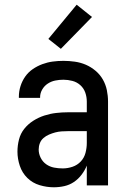

<svg xmlns="http://www.w3.org/2000/svg" viewBox="-20 -786 540 814"><path d="M208 8Q178 8 148 -1Q118 -10 96 -31.5Q74 -53 64 -83Q54 -113 54 -143Q54 -169 60.5 -194.5Q67 -220 83 -240Q99 -260 121 -274Q143 -288 167.5 -296Q192 -304 217.5 -307Q243 -310 269 -310H348V-355Q348 -375 341.5 -393.5Q335 -412 320.5 -425Q306 -438 287 -443Q268 -448 249 -448Q231 -448 214 -444.5Q197 -441 182.5 -431.5Q168 -422 159 -406.5Q150 -391 150 -374V-371H60V-376Q60 -399 67 -421Q74 -443 87 -461.5Q100 -480 119 -493Q138 -506 159.5 -514Q181 -522 203.5 -525Q226 -528 249 -528Q273 -528 297.5 -524.5Q322 -521 344 -511.5Q366 -502 385 -486Q404 -470 416 -449Q428 -428 433 -404Q438 -380 438 -355V0H348V-84Q340 -64 326 -45.5Q312 -27 293.5 -14.5Q275 -2 253 3Q231 8 208 8ZM246 -72Q267 -72 287.5 -79Q308 -86 322.5 -101.5Q337 -117 342.5 -138Q348 -159 348 -180V-230H269Q255 -230 241 -229Q227 -228 214 -224.5Q201 -221 188 -215.5Q175 -210 164.5 -201Q154 -192 149 -179Q144 -166 144 -152Q144 -134 152.5 -117Q161 -100 176 -89.5Q191 -79 209 -75.5Q227 -72 246 -72ZM238 -579 185 -621 305 -766 370 -714Z"/></svg>

Font: Iosevka Medium
Style: Regular
Weight: 500
Monospace: yes
Designer: Belleve Invis
Foundry: Belleve Invis
Version: Version 32.5.0; ttfautohint (v1.8.4)